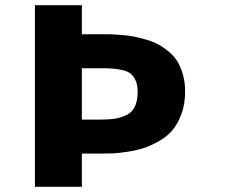

<svg xmlns="http://www.w3.org/2000/svg" viewBox="-20 -720 890 740"><path d="M371 -588Q392 -588 407 -587.8Q422 -587.5 449 -585.2Q476 -583 496.5 -579Q517 -575 543.8 -567.2Q570.5 -559.5 590.2 -548.8Q610 -538 630.5 -521Q651 -504 664 -482.8Q677 -461.5 685.2 -431.8Q693.5 -402 693.5 -367Q693.5 -319 679.2 -280.5Q665 -242 644 -217.5Q623 -193 591.2 -175.2Q559.5 -157.5 532.2 -148.8Q505 -140 469.8 -134.8Q434.5 -129.5 414.8 -128.8Q395 -128 371 -128H295.5V0H114.5V-700H295.5V-588ZM364 -259Q400 -259 423.8 -262.8Q447.5 -266.5 468.8 -277.2Q490 -288 500.2 -310.2Q510.5 -332.5 510.5 -367Q510.5 -392 503 -409Q495.5 -426 484.2 -435.5Q473 -445 452 -449.8Q431 -454.5 412.8 -455.8Q394.5 -457 364 -457H295.5V-259Z"/></svg>

Font: League Mono Wide ExtraBold
Style: Regular
Weight: 800
Width: 8
Designer: Tyler Finck
Foundry: The League of Moveable Type / Tyler Finck
Version: Version 2.210